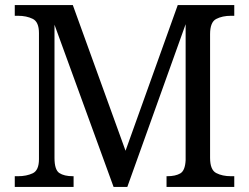

<svg xmlns="http://www.w3.org/2000/svg" viewBox="-20 -734 978 754"><path d="M38 0V-42H51Q84 -42 108.5 -53.5Q133 -65 133 -109V-604Q133 -648 108.5 -660Q84 -672 51 -672H38V-714H266L473 -142L678 -714H900V-672H887Q853 -672 829 -659.5Q805 -647 805 -600V-114Q805 -67 829 -54.5Q853 -42 887 -42H900V0H634V-42H637Q669 -42 688 -53Q707 -64 709 -105V-639L480 0H426L194 -637V-114Q194 -67 213 -54.5Q232 -42 266 -42H269V0Z"/></svg>

Font: Noto Serif Dives Akuru
Style: Regular
Weight: 400
Designer: Fernando Caro
Foundry: Fernando Caro
Version: Version 2.000; ttfautohint (v1.8.4.7-5d5b)